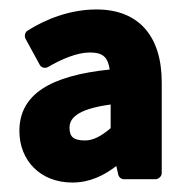

<svg xmlns="http://www.w3.org/2000/svg" viewBox="-20 -630 392 406"><path d="M133 -244C170 -244 200 -259 226 -279L230 -261C231 -256 236 -251 242 -251H309C314 -251 322 -256 322 -264V-456C322 -554 273 -610 184 -610C129 -610 77 -590 38 -565C33 -562 31 -554 34 -548L64 -493C67 -487 75 -485 81 -488C110 -505 143 -519 170 -519C199 -519 208 -508 212 -483C87 -470 21 -431 21 -353C21 -291 65 -244 133 -244ZM160 -333C135 -333 127 -341 127 -360C127 -378 140 -399 214 -409V-359C194 -342 177 -333 160 -333Z"/></svg>

Font: Falling Sky
Style: Bd
Weight: 700
Designer: Paul D. Hunt
Foundry: Adobe Systems Incorporated
Version: Version 1.02